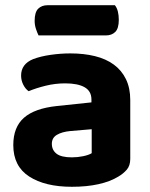

<svg xmlns="http://www.w3.org/2000/svg" viewBox="-20 -701 575 737"><path d="M256 -97Q278 -97 299.5 -101.5Q321 -106 332 -113V-205L250 -198Q218 -195 198.5 -183.5Q179 -172 179 -149Q179 -125 197 -111Q215 -97 256 -97ZM250 -496Q302 -496 344.5 -485.5Q387 -475 417 -453Q447 -431 463.5 -397Q480 -363 480 -317V-91Q480 -65 466.5 -49.5Q453 -34 434 -23Q403 -4 358 6Q313 16 256 16Q153 16 92 -23.5Q31 -63 31 -144Q31 -213 72 -249Q113 -285 198 -294L331 -308V-319Q331 -351 305 -366Q279 -381 230 -381Q192 -381 155.5 -372Q119 -363 90 -351Q78 -359 69.5 -375.5Q61 -392 61 -411Q61 -455 107 -474Q136 -485 174.5 -490.5Q213 -496 250 -496ZM128 -565Q123 -575 118 -590Q113 -605 113 -621Q113 -654 126.5 -667.5Q140 -681 163 -681H421Q429 -671 432.5 -656.5Q436 -642 436 -625Q436 -592 422.5 -578.5Q409 -565 386 -565Z"/></svg>

Font: Baloo Tammudu 2
Style: Bold
Weight: 700
Designer: Maithili Shingre, Omkar Shende and Ek Type
Foundry: Ek Type
Version: Version 1.640;hotconv 1.0.111;makeotfexe 2.5.65597; ttfautoh